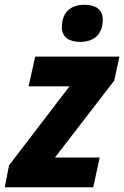

<svg xmlns="http://www.w3.org/2000/svg" viewBox="-48 -787 522 807"><path d="M289 -611C355 -611 384 -651 384 -704C384 -750 350 -767 307 -767C246 -767 212 -732 212 -674C212 -630 243 -611 289 -611ZM-28 0H344L371 -125H183L432 -448L454 -549H100L72 -424H244L-10 -92Z"/></svg>

Font: Noto Sans SemiCondensed ExtraBold
Style: Italic
Weight: 800
Width: 4
Italic angle: -12°
Designer: Monotype Design Team
Foundry: Monotype Imaging Inc.
Version: Version 2.013